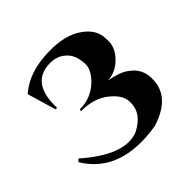

<svg xmlns="http://www.w3.org/2000/svg" viewBox="-157 -750 897 897"><g transform="rotate(-45 291.5 -301.5)"><path d="M72 -533Q148 -602 285 -604Q392 -606 454 -561Q516 -517 514 -454Q520 -402 477 -358Q437 -316 383 -313Q450 -301 481 -277Q549 -230 531 -136Q511 -47 387 -8Q120 35 15 -141L27 -153Q192 -8 302 -51Q388 -94 384 -171Q385 -217 326 -262Q274 -301 192 -301L194 -311Q265 -310 317 -358Q371 -408 361 -457Q357 -508 324 -536Q291 -565 239 -562Q118 -555 124 -391H114Z"/></g></svg>

Font: Cinzel Bold(RUS BY LYAJKA)
Style: Regular
Weight: 700
Designer: Natanael Gama
Version: Version 1.001;PS 001.001;hotconv 1.0.56;makeotf.lib2.0.21325